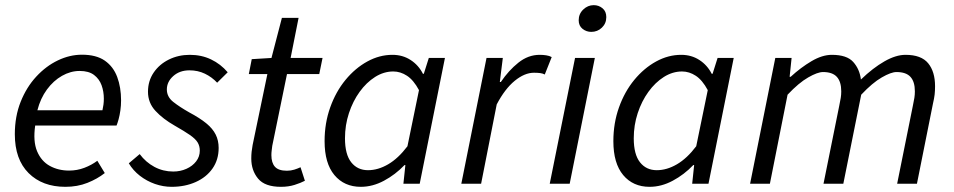

<svg xmlns="http://www.w3.org/2000/svg" viewBox="-20 -710 3687 742"><path d="M232.6 12Q143.8 12 90.5 -41.1Q37.3 -94.1 37.3 -191.4Q37.3 -260 59.8 -316.5Q82.3 -373 120 -413.8Q157.6 -454.6 203.6 -476.6Q249.5 -498.6 296.7 -498.6Q352 -498.6 385.1 -475.6Q418.1 -452.5 433 -412.4Q447.9 -372.2 447.9 -322Q447.9 -302.3 445.2 -283.2Q442.5 -264.1 438.3 -248.9Q434 -233.6 430.4 -224.8H116Q107.2 -163.8 123.4 -125.3Q139.7 -86.8 172.6 -68.8Q205.4 -50.8 246.9 -50.8Q278.1 -50.8 306.1 -61.5Q334 -72.1 356.1 -88.7L384.9 -41.2Q356 -18.4 317.5 -3.2Q279 12 232.6 12ZM124.5 -283.9H375.9Q378.3 -294.7 379.8 -305.5Q381.3 -316.3 381.3 -328.6Q381.3 -356.5 372.5 -380.7Q363.6 -405 343.3 -420.4Q323 -435.8 288 -435.8Q252.8 -435.8 219.7 -417Q186.6 -398.3 161.4 -364.1Q136.3 -329.9 124.5 -283.9Z M643.2 12Q610.7 12 578.8 0.9Q546.9 -10.3 520.5 -30.8Q494.1 -51.4 477.8 -78.9L519.9 -114.5Q543.2 -83.1 576.7 -65.1Q610.3 -47.1 649.4 -47.1Q677 -47.1 700.4 -57.6Q723.9 -68.1 738 -86.4Q752.1 -104.6 752.1 -127.9Q752.1 -145.9 743.7 -159.7Q735.3 -173.4 714.1 -188.2Q692.9 -202.9 655.5 -224.2Q609.6 -250.3 580.8 -281.5Q551.9 -312.7 551.9 -355.4Q551.9 -397.1 573.8 -429.4Q595.8 -461.7 632.6 -479.9Q669.5 -498.1 713.5 -498.1Q758.9 -498.1 795.8 -480.3Q832.8 -462.6 860 -430.7L819.2 -390.4Q798.9 -412.2 771.8 -425.2Q744.7 -438.2 712.2 -438.2Q674.3 -438.2 649.5 -416Q624.8 -393.9 624.8 -364.3Q624.8 -335.7 649.5 -316.2Q674.3 -296.6 711.1 -275.8Q752.2 -253.9 777.1 -233.5Q802 -213.1 813.5 -190.1Q825 -167.1 825 -138.3Q825 -92.7 801.3 -58.8Q777.6 -24.9 736.2 -6.5Q694.8 12 643.2 12Z M1065.9 12Q1003.5 12 977.3 -19.8Q951.1 -51.6 951.1 -97.2Q951.1 -111 952.4 -123.5Q953.7 -135.9 956.3 -149.8L1013.3 -423.8H941.6L952.9 -481.4L1029.1 -486L1069.4 -640.9H1133.9L1103.1 -486H1226.5L1213.8 -423.8H1089.1L1032.2 -146.5Q1031.2 -137.5 1030 -128.8Q1028.8 -120.1 1028.8 -110.4Q1028.8 -80.7 1042.7 -65.4Q1056.5 -50.2 1088.8 -50.2Q1104 -50.2 1117.3 -54.4Q1130.7 -58.6 1141.4 -63.7L1158.3 -11.4Q1142.3 -3 1118.6 4.5Q1094.9 12 1065.9 12Z M1374.4 12Q1310.3 12 1272.3 -33.5Q1234.4 -78.9 1234.4 -164.4Q1234.4 -234.2 1256.1 -294.9Q1277.7 -355.6 1315.2 -401.2Q1352.7 -446.7 1399.6 -472.4Q1446.5 -498.1 1496.6 -498.1Q1536.2 -498.1 1566.9 -478.1Q1597.7 -458.1 1614.5 -424.7H1617.8L1637.2 -486.1H1699.5L1602 0H1539L1546.6 -72.1H1543.3Q1507.8 -35 1463.8 -11.5Q1419.9 12 1374.4 12ZM1402.1 -52.3Q1441.1 -52.3 1480.1 -75.1Q1519.2 -97.9 1554.6 -144.8L1599.2 -361.7Q1578.2 -400.7 1552.9 -417.2Q1527.6 -433.8 1499.7 -433.8Q1463.2 -433.8 1429.6 -412.6Q1396 -391.3 1369.9 -355.2Q1343.8 -319.2 1328.5 -272.8Q1313.2 -226.4 1313.2 -175.6Q1313.2 -113.2 1337.4 -82.7Q1361.5 -52.3 1402.1 -52.3Z M1762.8 0 1860.2 -486.1H1923.2L1911.6 -393.2H1915.6Q1945.3 -437.4 1983.2 -467.7Q2021.1 -498.1 2065.6 -498.1Q2079.1 -498.1 2091.1 -496.2Q2103.2 -494.4 2112.1 -489.4L2085.3 -422.1Q2077.9 -426.2 2067.3 -427.6Q2056.7 -428.9 2043.5 -428.9Q2007.4 -428.9 1969.3 -397.8Q1931.2 -366.7 1899.6 -306.5L1839.3 0Z M2104.5 0 2202.3 -486H2278.8L2181.6 0ZM2265 -586.8Q2246 -586.8 2231.2 -598.6Q2216.4 -610.5 2216.4 -631.7Q2216.4 -656.3 2234 -673.2Q2251.6 -690.1 2274.5 -690.1Q2293.9 -690.1 2308.5 -678Q2323.1 -666 2323.1 -643.9Q2323.1 -619.4 2306 -603.1Q2289 -586.8 2265 -586.8Z M2490.4 12Q2426.3 12 2388.3 -33.5Q2350.4 -78.9 2350.4 -164.4Q2350.4 -234.2 2372.1 -294.9Q2393.7 -355.6 2431.2 -401.2Q2468.7 -446.7 2515.6 -472.4Q2562.5 -498.1 2612.6 -498.1Q2652.2 -498.1 2682.9 -478.1Q2713.7 -458.1 2730.5 -424.7H2733.8L2753.2 -486.1H2815.5L2718 0H2655L2662.6 -72.1H2659.3Q2623.8 -35 2579.8 -11.5Q2535.9 12 2490.4 12ZM2518.1 -52.3Q2557.1 -52.3 2596.1 -75.1Q2635.2 -97.9 2670.6 -144.8L2715.2 -361.7Q2694.2 -400.7 2668.9 -417.2Q2643.6 -433.8 2615.7 -433.8Q2579.2 -433.8 2545.6 -412.6Q2512 -391.3 2485.9 -355.2Q2459.8 -319.2 2444.5 -272.8Q2429.2 -226.4 2429.2 -175.6Q2429.2 -113.2 2453.4 -82.7Q2477.5 -52.3 2518.1 -52.3Z M2878.8 0 2976.2 -486.1H3039.2L3031.6 -413.2H3035.6Q3074.4 -448.9 3116 -473.5Q3157.6 -498.1 3194.9 -498.1Q3252.7 -498.1 3277.4 -470.5Q3302.1 -443 3307.1 -402.7Q3353.7 -447.6 3397.9 -472.8Q3442.1 -498.1 3479.4 -498.1Q3540.2 -498.1 3566.9 -465.6Q3593.6 -433.1 3593.6 -376.9Q3593.6 -359.7 3592 -344.8Q3590.3 -329.9 3585.6 -310L3523.6 0H3447.1L3507.6 -300.1Q3511.9 -319.8 3513.7 -331.9Q3515.6 -344 3515.6 -356.8Q3515.6 -394.2 3498.6 -412.9Q3481.6 -431.6 3444.5 -431.6Q3423.8 -431.6 3387.7 -410.8Q3351.6 -390.1 3308.2 -344L3239.1 0H3162.5L3223.1 -300.1Q3227.3 -319.8 3229.2 -331.9Q3231.1 -344 3231.1 -356.8Q3231.1 -394.2 3214.1 -412.9Q3197.1 -431.6 3160.7 -431.6Q3139.7 -431.6 3103.4 -410.8Q3067.1 -390.1 3023.6 -344L2955.3 0Z"/></svg>

Font: Source Sans Variable
Style: Italic
Weight: 200
Italic angle: -11°
Designer: Paul D. Hunt
Foundry: Adobe Systems Incorporated
Version: Version 3.006;hotconv 1.0.111;makeotfexe 2.5.65597